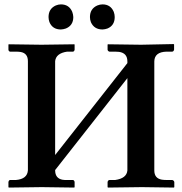

<svg xmlns="http://www.w3.org/2000/svg" viewBox="-20 -846 823 867"><path d="M676.8 -568.8V-76.2Q676.8 -40.5 710.9 -34.7Q720.7 -33.2 731.9 -33.2H757.8Q765.6 -31.2 767.1 -23.9V-1L765.1 1Q764.2 1 621.1 -1L467.8 1L465.8 -1V-23.9Q467.3 -32.2 474.1 -33.2H500Q551.8 -40.5 555.2 -76.2V-493.2L229 -78.1V-77.1Q229 -40 263.2 -34.2Q272.5 -32.7 283.2 -33.2H310.1Q315.9 -31.2 316.9 -23.9V-1L314.9 1Q314 1 168.9 -1L20 1L18.1 -1V-23.9Q19.5 -31.7 24.9 -33.2H51.8Q103.5 -37.6 106 -77.1V-569.8Q106 -605.5 73.2 -611.3Q63.5 -612.8 51.8 -612.8H24.9Q19 -614.7 18.1 -621.1V-645L20 -646Q21 -646 167 -644L314.9 -646L316.9 -645V-621.1Q315.4 -614.3 310.1 -612.8H283.2Q232.9 -605.5 229 -569.8V-146L555.2 -561V-568.8Q555.2 -606.4 517.6 -611.8Q509.3 -612.8 500 -612.8H474.1Q467.3 -614.7 465.8 -621.1V-645L467.8 -646Q468.8 -646 617.2 -644L764.2 -647L766.1 -645V-622.1Q764.6 -613.8 757.8 -612.8H731.9Q677.7 -611.3 676.8 -568.8ZM199.2 -769Q199.2 -806.6 231.9 -821.3Q243.7 -826.2 254.9 -826.2Q292 -826.2 306.2 -792.5Q310.5 -780.8 311 -769Q311 -731 277.3 -717.3Q266.1 -713.4 254.9 -712.9Q216.8 -712.9 203.1 -746.6Q199.2 -757.8 199.2 -769ZM386.2 -769Q386.2 -806.6 419.4 -821.3Q431.2 -826.2 442.9 -826.2Q479.5 -826.2 493.7 -792.5Q498 -780.8 498 -769Q498 -731 465.3 -717.3Q454.6 -713.4 442.9 -712.9Q405.3 -712.9 390.6 -745.6Q386.2 -757.3 386.2 -769Z"/></svg>

Font: Linux Libertine O
Style: Bold
Weight: 700
Designer: Philipp H. Poll
Foundry: Philipp H. Poll
Version: Version 5.0.0